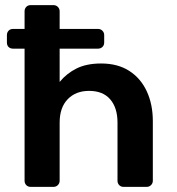

<svg xmlns="http://www.w3.org/2000/svg" viewBox="-20 -730 691 750"><path d="M100 0Q89 0 82.5 -7Q76 -14 76 -24V-540H31Q20 -540 13.5 -546.5Q7 -553 7 -564V-593Q7 -603 13.5 -610Q20 -617 31 -617H76V-686Q76 -696 82.5 -703Q89 -710 100 -710H189Q199 -710 206 -703Q213 -696 213 -686V-617H363Q373 -617 380 -610Q387 -603 387 -593V-564Q387 -553 380 -546.5Q373 -540 363 -540H213V-410Q240 -443 279 -462.5Q318 -482 375 -482Q440 -482 485 -453Q530 -424 553.5 -373Q577 -322 577 -257V-24Q577 -14 570 -7Q563 0 553 0H463Q452 0 445.5 -7Q439 -14 439 -24V-251Q439 -309 410.5 -342Q382 -375 328 -375Q276 -375 244.5 -342.5Q213 -310 213 -251V-24Q213 -14 206 -7Q199 0 189 0Z"/></svg>

Font: Rubik Medium
Style: Regular
Weight: 500
Designer: Hubert and Fischer
Foundry: Hubert and Fischer
Version: Version 2.300; ttfautohint (v1.8.4.7-5d5b);gftools[0.9.30]